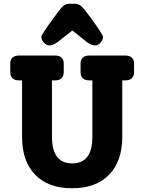

<svg xmlns="http://www.w3.org/2000/svg" viewBox="-20 -997 772 1027"><path d="M244 -754Q229 -754 215 -768.5Q201 -783 201 -799Q201 -812 270 -905Q300 -948 315.5 -962.5Q331 -977 351 -977H381Q401 -977 416.5 -962.5Q432 -948 463 -905Q531 -812 531 -799Q531 -783 517.5 -768.5Q504 -754 489 -754Q468 -754 442 -774L367 -834L291 -774Q265 -754 244 -754ZM649 -700Q697 -700 697 -656V-612Q697 -567 649 -567H634V-265Q634 -136 564 -63Q494 10 365 10Q238 10 168 -62.5Q98 -135 98 -264V-567H83Q35 -567 35 -612V-656Q35 -700 83 -700H273Q321 -700 321 -656V-612Q321 -567 273 -567H258V-266Q258 -123 366 -123Q474 -123 474 -264V-567H459Q411 -567 411 -612V-656Q411 -700 459 -700Z"/></svg>

Font: Solway ExtraBold
Style: Regular
Weight: 800
Designer: Mariya V. Pigoulevskaya
Foundry: The Northern Block Ltd.
Version: Version 1.000;hotconv 1.0.109;makeotfexe 2.5.65596